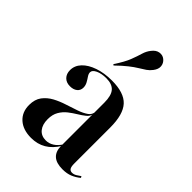

<svg xmlns="http://www.w3.org/2000/svg" viewBox="-201 -758 861 861"><g transform="rotate(45 229.5 -328.0)"><path d="M277.4 -207.3V-333.1Q277.4 -377.4 260.5 -397.2Q243.5 -416.9 206.5 -416.9Q176.6 -416.9 156 -407.3Q135.5 -397.6 135.5 -383.9Q135.5 -374.2 142.7 -363.7Q150 -353.2 156.9 -340.7Q163.7 -328.2 163.7 -314.5Q163.7 -296.8 150.8 -286.3Q137.9 -275.8 116.1 -275.8Q92.7 -275.8 79 -289.9Q65.3 -304 65.3 -327.4Q65.3 -356.5 86.7 -379Q108.1 -401.6 146 -414.5Q183.9 -427.4 231.5 -427.4Q308.9 -427.4 341.9 -391.5Q375 -355.6 375 -272.6V-207.3ZM156.5 11.3Q105.6 11.3 75.8 -15.3Q46 -41.9 46 -87.1Q46 -122.6 62.9 -145.2Q79.8 -167.7 106 -181.9Q132.3 -196 161.7 -205.2Q191.1 -214.5 217.7 -223.8Q244.4 -233.1 261.3 -245.2Q278.2 -257.3 278.2 -277.4V-260.5Q275.8 -245.2 261.3 -233.5Q246.8 -221.8 228.6 -210.9Q210.5 -200 192.3 -185.9Q174.2 -171.8 162.1 -151.2Q150 -130.6 150 -100.8Q150 -66.9 166.1 -47.2Q182.3 -27.4 211.3 -27.4Q231.5 -27.4 249.2 -38.7Q266.9 -50 280.6 -71.8V-62.1Q258.1 -25 227.4 -6.9Q196.8 11.3 156.5 11.3ZM375 -44.4Q375 -25 380.2 -16.5Q385.5 -8.1 396.8 -8.1Q408.1 -8.1 418.5 -14.5Q429 -21 437.9 -27.4L441.9 -20.2Q424.2 -5.6 404 2.8Q383.9 11.3 355.6 11.3Q316.1 11.3 296.8 -6.5Q277.4 -24.2 277.4 -59.7V-207.3H375ZM188.7 -479.8 183.9 -483.9Q212.9 -527.4 224.2 -556.9Q235.5 -586.3 241.5 -607.3Q247.6 -628.2 260.5 -644.4Q275 -663.7 293.5 -666.5Q312.1 -669.4 325.8 -658.1Q340.3 -646 341.9 -628.2Q343.5 -610.5 329 -591.9Q319.4 -579 306.5 -570.2Q293.5 -561.3 276.6 -551.2Q259.7 -541.1 238.3 -524.2Q216.9 -507.3 188.7 -479.8Z"/></g></svg>

Font: Playfair 144pt SemiCondensed SemiBold
Style: Regular
Weight: 600
Width: 4
Designer: Claus Eggers Sørensen
Foundry: Claus Eggers Sørensen
Version: Version 2.203